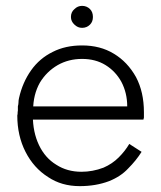

<svg xmlns="http://www.w3.org/2000/svg" viewBox="-20 -625 550 655"><path d="M414 -262H72V-217H469Q470 -218 470 -220L471 -224V-230V-242Q471 -311 444 -362Q415 -414 368 -442Q322 -470 260 -470Q203 -470 160 -448Q115 -426 86 -385Q57 -344 45 -291Q44 -288 43.5 -283Q43 -278 43 -275Q43 -272 42.5 -269Q42 -266 41.5 -264.5Q41 -263 41 -262V-248Q40 -243 40 -236Q39 -233 39 -231Q39 -162 67 -107Q95 -52 144 -21Q190 10 252 10Q307 10 352 -7Q392 -23 417 -50Q445 -78 463 -107L421 -134Q407 -110 385 -88Q363 -66 333 -53Q296 -39 258 -39Q209 -39 172 -63Q134 -86 113 -130Q92 -174 92 -231L93 -249Q93 -302 116 -343Q139 -381 177 -403Q214 -424 260 -424Q306 -424 340 -403Q374 -382 394 -346Q414 -308 414 -262ZM222 -567Q222 -552 234 -541Q245 -530 260 -530Q276 -530 287 -541Q297 -551 297 -567Q297 -584 287 -594Q276 -605 260 -605Q245 -605 234 -594Q222 -584 222 -567Z"/></svg>

Font: NM-font
Style: Light
Weight: 500
Designer: ""
Foundry: ""
Version: ""